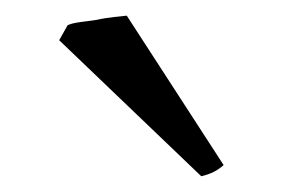

<svg xmlns="http://www.w3.org/2000/svg" viewBox="-20 -722 358 244"><path d="M264.2 -512.2 141.1 -702.1C133.8 -701.2 118.2 -700.2 103 -696.8L81.1 -693.8C75.2 -692.9 69.8 -691.9 65.9 -689.9L55.2 -670.9L235.8 -498C248 -501 255.9 -504.9 264.2 -512.2Z"/></svg>

Font: Pierce
Style: Roman
Weight: 500
Version: Version 0.2.0